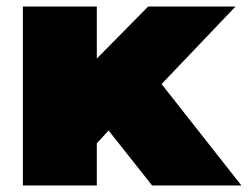

<svg xmlns="http://www.w3.org/2000/svg" viewBox="-20 -567 758 587"><path d="M312 -168 276 -129V0H50V-547H276V-388L433 -547H700L474 -310L718 0H445Z"/></svg>

Font: Montserrat Alternates Black
Style: Regular
Weight: 900
Designer: Julieta Ulanovsky
Foundry: Julieta Ulanovsky
Version: Version 7.200